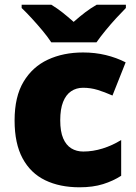

<svg xmlns="http://www.w3.org/2000/svg" viewBox="-20 -786 579 816"><path d="M318 10Q234 10 172 -20Q110 -50 76 -113Q42 -176 42 -274Q42 -375 80 -438.5Q118 -502 183.5 -532.5Q249 -563 333 -563Q384 -563 429.5 -552Q475 -541 514 -521L458 -380Q424 -395 394.5 -404Q365 -413 333 -413Q304 -413 282 -398Q260 -383 248 -352.5Q236 -322 236 -275Q236 -227 248.5 -198Q261 -169 283 -155.5Q305 -142 334 -142Q375 -142 416.5 -155Q458 -168 495 -191V-39Q461 -17 418 -3.5Q375 10 318 10ZM198 -606Q183 -629 160.5 -656Q138 -683 114.5 -708.5Q91 -734 72 -752V-766H198Q224 -750 245.5 -733Q267 -716 293 -693Q319 -716 342 -733.5Q365 -751 391 -766H515V-752Q498 -735 474.5 -709.5Q451 -684 428.5 -656.5Q406 -629 390 -606Z"/></svg>

Font: Noto Sans Symbols Black
Style: Regular
Weight: 900
Version: Version 2.002